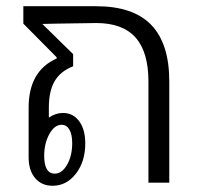

<svg xmlns="http://www.w3.org/2000/svg" viewBox="-20 -587 644 617"><path d="M524 -325V0H457V-325Q457 -420 415.5 -466.5Q374 -513 289 -513L159 -511L116 -510L215 -413V-374Q174 -358 155.5 -326Q137 -294 137 -241V-209Q159 -224 182 -224Q215 -224 234.5 -197.5Q254 -171 254 -126Q254 -68 224 -29Q194 10 149 10Q114 10 93 -14.5Q72 -39 72 -82V-241Q72 -359 162 -399V-403L55 -511V-567H289Q408 -567 466 -507Q524 -447 524 -325ZM122 -86Q122 -58 130.5 -43.5Q139 -29 156 -29Q179 -29 195.5 -57.5Q212 -86 212 -127Q212 -155 203 -170.5Q194 -186 178 -186Q155 -186 138.5 -156Q122 -126 122 -86Z"/></svg>

Font: KoHo
Style: Regular
Weight: 400
Version: Version 1.000; ttfautohint (v1.6)